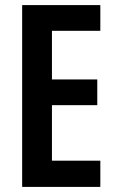

<svg xmlns="http://www.w3.org/2000/svg" viewBox="-20 -734 458 754"><path d="M374 0H67V-714H374V-613H184V-422H362V-321H184V-103H374Z"/></svg>

Font: Noto Sans Arabic ExtCond SemBd
Style: Regular
Weight: 600
Width: 2
Designer: Monotype Design Team, Nadine Chahine, Nizar Qandah and Khaled Hosny
Foundry: Monotype Imaging Inc.
Version: Version 2.012; ttfautohint (v1.8.4.7-5d5b)